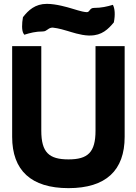

<svg xmlns="http://www.w3.org/2000/svg" viewBox="-20 -952 706 995"><path d="M202 -789C224 -789 229 -809 253 -809C283 -806 319 -795 332 -791C346 -787 398 -769 438 -768H447C508 -768 541 -801 570 -836C578 -877 575 -908 565 -927C535 -918 505 -911 467 -911C443 -911 446 -888 429 -889C400 -891 365 -905 348 -909C331 -914 271 -932 223 -932C162 -932 127 -899 99 -863C93 -830 92 -793 102 -778L106 -772C135 -781 164 -789 202 -789ZM475 -713V-275C475 -162 435 -126 335 -126C234 -126 194 -162 194 -275V-713H43V-243C43 -69 141 23 335 23C529 23 626 -69 626 -243V-713Z"/></svg>

Font: Bluebird
Style: SfBdExt
Weight: 700
Designer: Jasper
Foundry: Cannot Into Space Fonts
Version: Version 0.98